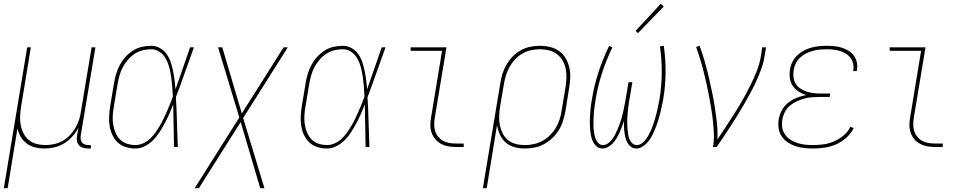

<svg xmlns="http://www.w3.org/2000/svg" viewBox="-40 -767 5060 1002"><path d="M-20 215 102 -520H121L70 -210Q66 -186 65 -162Q64 -138 68 -115Q72 -92 82.5 -71.5Q93 -51 110 -36.5Q127 -22 150 -16Q173 -10 197 -10Q219 -10 242.5 -15Q266 -20 287 -32Q308 -44 325 -62Q342 -80 354 -100.5Q366 -121 373 -143.5Q380 -166 383 -189L438 -520H458L381 -58Q380 -49 381 -39.5Q382 -30 388 -23Q394 -16 403 -13Q412 -10 422 -10H434V8H419Q405 8 392.5 4Q380 0 372 -9.5Q364 -19 361.5 -32Q359 -45 362 -58L369 -100Q356 -75 337 -54Q318 -33 294 -18.5Q270 -4 243.5 2Q217 8 191 8Q166 8 142 2Q118 -4 99.5 -18Q81 -32 69 -52Q57 -72 51 -96L0 215Z M667 8Q641 8 616.5 0.5Q592 -7 574.5 -23.5Q557 -40 546.5 -62.5Q536 -85 532 -110Q528 -135 529.5 -161Q531 -187 535 -213L555 -333Q559 -357 566 -381Q573 -405 585 -427.5Q597 -450 614.5 -469.5Q632 -489 654 -503Q676 -517 700.5 -522.5Q725 -528 749 -528Q774 -528 795 -516Q816 -504 829.5 -485Q843 -466 850.5 -443.5Q858 -421 863 -397Q868 -373 871 -349Q874 -325 876 -301Q895 -355 914 -410Q933 -465 952 -520H972Q948 -455 925.5 -390Q903 -325 878 -260Q882 -195 883.5 -130Q885 -65 888 0H868Q867 -55 866 -110.5Q865 -166 864 -222Q854 -197 843.5 -173Q833 -149 820.5 -125.5Q808 -102 793.5 -79Q779 -56 760 -36.5Q741 -17 716.5 -4.5Q692 8 667 8ZM667 -10Q687 -10 707 -19Q727 -28 742.5 -42.5Q758 -57 770.5 -74.5Q783 -92 794 -110.5Q805 -129 814 -148Q823 -167 831.5 -186Q840 -205 847.5 -224.5Q855 -244 862 -263Q861 -289 859 -314Q857 -339 853.5 -364Q850 -389 844 -413Q838 -437 826.5 -458.5Q815 -480 795 -495Q775 -510 749 -510Q727 -510 704.5 -504.5Q682 -499 662.5 -486Q643 -473 627.5 -455Q612 -437 601 -416.5Q590 -396 584 -374Q578 -352 574 -330L554 -210Q550 -187 548.5 -163.5Q547 -140 550.5 -118Q554 -96 562.5 -75.5Q571 -55 586 -39.5Q601 -24 622.5 -17Q644 -10 667 -10Z M976 215 1209 -154 1098 -520H1120L1222 -175L1440 -520H1462L1229 -151L1340 215H1318L1216 -130L998 215Z M1667 8Q1641 8 1616.5 0.5Q1592 -7 1574.5 -23.5Q1557 -40 1546.5 -62.5Q1536 -85 1532 -110Q1528 -135 1529.5 -161Q1531 -187 1535 -213L1555 -333Q1559 -357 1566 -381Q1573 -405 1585 -427.5Q1597 -450 1614.5 -469.5Q1632 -489 1654 -503Q1676 -517 1700.5 -522.5Q1725 -528 1749 -528Q1774 -528 1795 -516Q1816 -504 1829.5 -485Q1843 -466 1850.5 -443.5Q1858 -421 1863 -397Q1868 -373 1871 -349Q1874 -325 1876 -301Q1895 -355 1914 -410Q1933 -465 1952 -520H1972Q1948 -455 1925.5 -390Q1903 -325 1878 -260Q1882 -195 1883.5 -130Q1885 -65 1888 0H1868Q1867 -55 1866 -110.5Q1865 -166 1864 -222Q1854 -197 1843.5 -173Q1833 -149 1820.5 -125.5Q1808 -102 1793.5 -79Q1779 -56 1760 -36.5Q1741 -17 1716.5 -4.5Q1692 8 1667 8ZM1667 -10Q1687 -10 1707 -19Q1727 -28 1742.5 -42.5Q1758 -57 1770.5 -74.5Q1783 -92 1794 -110.5Q1805 -129 1814 -148Q1823 -167 1831.5 -186Q1840 -205 1847.5 -224.5Q1855 -244 1862 -263Q1861 -289 1859 -314Q1857 -339 1853.5 -364Q1850 -389 1844 -413Q1838 -437 1826.5 -458.5Q1815 -480 1795 -495Q1775 -510 1749 -510Q1727 -510 1704.5 -504.5Q1682 -499 1662.5 -486Q1643 -473 1627.5 -455Q1612 -437 1601 -416.5Q1590 -396 1584 -374Q1578 -352 1574 -330L1554 -210Q1550 -187 1548.5 -163.5Q1547 -140 1550.5 -118Q1554 -96 1562.5 -75.5Q1571 -55 1586 -39.5Q1601 -24 1622.5 -17Q1644 -10 1667 -10Z M2340 0Q2319 0 2299 -3.5Q2279 -7 2261.5 -16.5Q2244 -26 2231.5 -41Q2219 -56 2212.5 -74.5Q2206 -93 2206 -114Q2206 -135 2210 -156L2267 -502H2103V-520H2290L2229 -153Q2226 -135 2226 -117Q2226 -99 2231 -83Q2236 -67 2247 -53.5Q2258 -40 2272.5 -32Q2287 -24 2304.5 -21Q2322 -18 2340 -18H2380V0Z M2480 215 2571 -333Q2575 -358 2582.5 -382.5Q2590 -407 2603.5 -430Q2617 -453 2636 -472.5Q2655 -492 2678.5 -505Q2702 -518 2727.5 -523Q2753 -528 2778 -528Q2805 -528 2831.5 -521.5Q2858 -515 2878.5 -500Q2899 -485 2912 -463Q2925 -441 2931 -415Q2937 -389 2936 -361.5Q2935 -334 2930 -307L2911 -187Q2906 -162 2898.5 -137Q2891 -112 2877 -89Q2863 -66 2843 -47Q2823 -28 2799.5 -15Q2776 -2 2750 3Q2724 8 2699 8Q2671 8 2645 1Q2619 -6 2599.5 -23Q2580 -40 2569 -64Q2558 -88 2554 -115L2500 215ZM2699 -10Q2722 -10 2745.5 -15Q2769 -20 2790.5 -31.5Q2812 -43 2830 -61Q2848 -79 2860.5 -100Q2873 -121 2880.5 -144Q2888 -167 2891 -190L2911 -310Q2915 -334 2916 -359Q2917 -384 2912.5 -407Q2908 -430 2896.5 -450Q2885 -470 2867 -484Q2849 -498 2825.5 -504Q2802 -510 2778 -510Q2755 -510 2731.5 -505Q2708 -500 2687 -488Q2666 -476 2649 -458Q2632 -440 2620 -419Q2608 -398 2601 -375.5Q2594 -353 2590 -330L2570 -211Q2566 -187 2565 -162.5Q2564 -138 2568.5 -115Q2573 -92 2583 -71.5Q2593 -51 2610.5 -36.5Q2628 -22 2651 -16Q2674 -10 2699 -10Z M3281 8Q3265 8 3253.5 -0.5Q3242 -9 3235 -21Q3228 -33 3224.5 -47Q3221 -61 3219 -75.5Q3217 -90 3216.5 -105Q3216 -120 3216 -135Q3211 -120 3205.5 -105Q3200 -90 3193.5 -75.5Q3187 -61 3178.5 -47Q3170 -33 3159.5 -21Q3149 -9 3134 -0.5Q3119 8 3104 8Q3089 8 3077.5 0Q3066 -8 3059 -19.5Q3052 -31 3048 -44.5Q3044 -58 3042 -72.5Q3040 -87 3039 -101.5Q3038 -116 3038 -130.5Q3038 -145 3039 -159.5Q3040 -174 3041 -189Q3042 -204 3044 -218.5Q3046 -233 3049 -248Q3060 -319 3083 -389.5Q3106 -460 3139 -528L3156 -520Q3124 -454 3101.5 -384.5Q3079 -315 3068 -245Q3066 -232 3064 -218.5Q3062 -205 3060.5 -192Q3059 -179 3058.5 -166Q3058 -153 3057.5 -139.5Q3057 -126 3057 -113Q3057 -100 3058.5 -87.5Q3060 -75 3062.5 -62.5Q3065 -50 3070 -38.5Q3075 -27 3084.5 -18.5Q3094 -10 3107 -10Q3121 -10 3134 -19.5Q3147 -29 3155.5 -41Q3164 -53 3171 -66.5Q3178 -80 3183.5 -93.5Q3189 -107 3194 -120.5Q3199 -134 3203 -148Q3207 -162 3210.5 -176Q3214 -190 3216.5 -204Q3219 -218 3222 -232Q3225 -246 3227 -260L3240 -338H3260L3247 -260Q3244 -246 3242 -232Q3240 -218 3238.5 -204Q3237 -190 3235.5 -176Q3234 -162 3233.5 -148Q3233 -134 3233.5 -120.5Q3234 -107 3235 -93.5Q3236 -80 3238 -66.5Q3240 -53 3245 -41Q3250 -29 3259.5 -19.5Q3269 -10 3283 -10Q3283 -10 3283 -10Q3283 -10 3283 -10Q3297 -10 3309.5 -19Q3322 -28 3330.5 -39.5Q3339 -51 3346 -64Q3353 -77 3358.5 -90Q3364 -103 3368.5 -116Q3373 -129 3377 -142.5Q3381 -156 3384.5 -169.5Q3388 -183 3391 -196.5Q3394 -210 3396.5 -223.5Q3399 -237 3402 -250Q3413 -320 3413.5 -389.5Q3414 -459 3404 -525L3424 -528Q3434 -460 3433.5 -389.5Q3433 -319 3421 -248Q3418 -233 3415 -218.5Q3412 -204 3408.5 -189Q3405 -174 3401 -159.5Q3397 -145 3392.5 -130.5Q3388 -116 3382 -101.5Q3376 -87 3369.5 -72.5Q3363 -58 3354.5 -44.5Q3346 -31 3335 -19.5Q3324 -8 3310 0Q3296 8 3281 8ZM3289 -594 3277 -606 3408 -747 3424 -733Z M3681 0Q3687 -35 3685.5 -69Q3684 -103 3680.5 -136Q3677 -169 3671.5 -202Q3666 -235 3660 -267.5Q3654 -300 3646.5 -332.5Q3639 -365 3631 -397Q3623 -429 3613.5 -460Q3604 -491 3593 -522L3611 -528Q3625 -490 3636.5 -450.5Q3648 -411 3657.5 -370.5Q3667 -330 3675.5 -289.5Q3684 -249 3690.5 -207.5Q3697 -166 3701.5 -124Q3706 -82 3704 -39Q3727 -73 3749.5 -107.5Q3772 -142 3794 -176.5Q3816 -211 3836 -246.5Q3856 -282 3874.5 -318.5Q3893 -355 3908 -392.5Q3923 -430 3930 -468L3938 -520H3958L3949 -468Q3944 -437 3932.5 -406Q3921 -375 3907.5 -345Q3894 -315 3878 -285.5Q3862 -256 3845.5 -227Q3829 -198 3811 -169Q3793 -140 3775 -112Q3757 -84 3738.5 -56Q3720 -28 3700 0Z M4204 8Q4180 8 4156.5 5.5Q4133 3 4111 -4.5Q4089 -12 4070.5 -24.5Q4052 -37 4039.5 -55.5Q4027 -74 4023.5 -97.5Q4020 -121 4024 -145Q4028 -169 4040.5 -192Q4053 -215 4073.5 -231Q4094 -247 4118 -256.5Q4142 -266 4167 -271Q4145 -278 4127 -289.5Q4109 -301 4097 -319Q4085 -337 4082 -359.5Q4079 -382 4083 -405Q4086 -425 4095.5 -444Q4105 -463 4120.5 -478Q4136 -493 4155 -503Q4174 -513 4194 -518.5Q4214 -524 4234.5 -526Q4255 -528 4275 -528Q4295 -528 4315 -526Q4335 -524 4353.5 -518Q4372 -512 4388.5 -502Q4405 -492 4416 -477Q4427 -462 4431.5 -442.5Q4436 -423 4432 -402Q4432 -401 4432 -399.5Q4432 -398 4431 -396H4412Q4412 -397 4412.5 -398.5Q4413 -400 4413 -401Q4416 -419 4412 -436Q4408 -453 4398 -466Q4388 -479 4374 -487.5Q4360 -496 4343.5 -501Q4327 -506 4309.5 -508Q4292 -510 4275 -510Q4257 -510 4239 -508.5Q4221 -507 4203 -502Q4185 -497 4167.5 -488.5Q4150 -480 4136 -467Q4122 -454 4113.5 -437Q4105 -420 4102 -402Q4099 -383 4101 -364.5Q4103 -346 4112 -331Q4121 -316 4135.5 -306Q4150 -296 4167 -290Q4184 -284 4202.5 -281.5Q4221 -279 4240 -279H4293L4290 -261H4237Q4217 -261 4197 -259.5Q4177 -258 4157 -252.5Q4137 -247 4117.5 -238Q4098 -229 4081.5 -215Q4065 -201 4055.5 -181.5Q4046 -162 4043 -142Q4039 -121 4042.5 -100.5Q4046 -80 4057.5 -64Q4069 -48 4086 -37.5Q4103 -27 4122.5 -20.5Q4142 -14 4162.5 -12Q4183 -10 4204 -10Q4232 -10 4259.5 -14Q4287 -18 4313.5 -29.5Q4340 -41 4363 -60.5Q4386 -80 4398 -106L4415 -98Q4401 -70 4376.5 -48Q4352 -26 4323 -13.5Q4294 -1 4264 3.5Q4234 8 4204 8Z M4840 0Q4819 0 4799 -3.5Q4779 -7 4761.5 -16.5Q4744 -26 4731.5 -41Q4719 -56 4712.5 -74.5Q4706 -93 4706 -114Q4706 -135 4710 -156L4767 -502H4603V-520H4790L4729 -153Q4726 -135 4726 -117Q4726 -99 4731 -83Q4736 -67 4747 -53.5Q4758 -40 4772.5 -32Q4787 -24 4804.5 -21Q4822 -18 4840 -18H4880V0Z"/></svg>

Font: Iosevka SS04 Thin
Style: Italic
Weight: 100
Italic angle: -9°
Monospace: yes
Designer: Belleve Invis
Foundry: Belleve Invis
Version: Version 19.0.0; ttfautohint (v1.8.4)